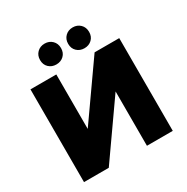

<svg xmlns="http://www.w3.org/2000/svg" viewBox="-201 -1084 1221 1255"><g transform="rotate(-30 410.0 -456.5)"><path d="M75 -700H270V-289L559 -700H745V0H550V-410L262 0H75ZM225 -834Q225 -869 247.5 -891Q270 -913 304 -913Q338 -913 360.5 -891Q383 -869 383 -834Q383 -799 360.5 -777.5Q338 -756 304 -756Q270 -756 247.5 -777.5Q225 -799 225 -834ZM437 -834Q437 -869 459.5 -891Q482 -913 516 -913Q550 -913 572.5 -891Q595 -869 595 -834Q595 -799 572.5 -777.5Q550 -756 516 -756Q482 -756 459.5 -777.5Q437 -799 437 -834Z"/></g></svg>

Font: CMG Sans ExtraBold
Style: Regular
Weight: 800
Designer: Julieta Ulanovsky
Foundry: Julieta Ulanovsky
Version: Version 7.200